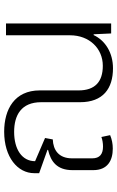

<svg xmlns="http://www.w3.org/2000/svg" viewBox="164 -730 575 944"><g transform="rotate(-90 452.0 -258.5)"><path d="M193 8C216 8 237 4 259 -5L250 -48C237 -43 219 -40 203 -40C166 -40 145 -56 145 -93V-192C145 -258 186 -285 238 -287L245 -325L131 -374C131 -439 190 -477 275 -477C356 -477 421 -443 421 -344V-153C421 -40 488 9 588 9C663 9 724 -28 751 -86H755L759 0H808V-517H750V-202C750 -107 685 -41 600 -41C521 -41 479 -80 479 -160V-351C479 -475 386 -526 276 -526C151 -526 72 -460 72 -378V-354L187 -313L186 -310C130 -297 87 -267 87 -190V-88C87 -17 135 8 193 8Z"/></g></svg>

Font: Noto Sans Thai UI Light
Style: Regular
Weight: 300
Designer: Monotype Design Team
Foundry: Monotype Imaging Inc.
Version: Version 2.000